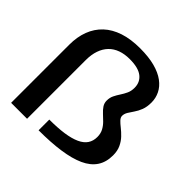

<svg xmlns="http://www.w3.org/2000/svg" viewBox="-183 -913 1090 1090"><g transform="rotate(45 362.0 -368.5)"><path d="M49 0H177V-471Q177 -515.5 188.8 -549.2Q200.5 -583 222.8 -606Q245 -629 277.2 -640.5Q309.5 -652 350 -652Q419 -652 451.8 -626.2Q484.5 -600.5 484.5 -556Q484.5 -529.5 475.2 -509.8Q466 -490 454 -472Q442 -454 432.8 -435.2Q423.5 -416.5 423.5 -392.5Q423.5 -372.5 434.2 -356.2Q445 -340 461.5 -325Q478 -310 494.5 -293.5Q511 -277 521.8 -256.5Q532.5 -236 532.5 -209Q532.5 -177 517 -153.8Q501.5 -130.5 468.8 -115.5Q436 -100.5 386.5 -93.2Q337 -86 269.5 -86V0Q368 0 442.8 -10.8Q517.5 -21.5 568 -44.5Q618.5 -67.5 644 -105.5Q669.5 -143.5 669.5 -198.5Q669.5 -234.5 657 -261Q644.5 -287.5 626.2 -306.5Q608 -325.5 589.5 -340Q571 -354.5 558.8 -367.2Q546.5 -380 546.5 -393Q546.5 -409.5 556.2 -425.8Q566 -442 579 -460.5Q592 -479 601.8 -504.2Q611.5 -529.5 611.5 -565Q611.5 -600 596.2 -631.2Q581 -662.5 548.8 -686.5Q516.5 -710.5 466.8 -723.8Q417 -737 348.5 -737Q273.5 -737 217.8 -718.5Q162 -700 124.5 -664.8Q87 -629.5 68 -579.5Q49 -529.5 49 -466.5Z"/></g></svg>

Font: Anybody SemiExpanded Medium
Style: Regular
Weight: 500
Width: 6
Version: Version 1.113;gftools[0.9.25]